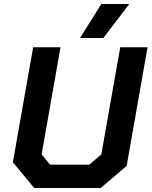

<svg xmlns="http://www.w3.org/2000/svg" viewBox="-20 -935 754 955"><path d="M44 -128 145 -700H281L187 -167L229 -116H424L484 -167L578 -700H714L610 -110L481 0H150ZM484 -915H623L494 -746H378Z"/></svg>

Font: Chakra Petch
Style: Bold Italic
Weight: 700
Italic angle: -10°
Designer: Katatrad Aksorn Co.,Ltd.
Foundry: Cadson Demak Co.,Ltd.
Version: Version 1.000; ttfautohint (v1.6)